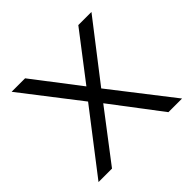

<svg xmlns="http://www.w3.org/2000/svg" viewBox="-136 -666 806 806"><g transform="rotate(-45 267.0 -263.0)"><path d="M434 0 267 -220 99 0H19L227 -270L29 -526H109L267 -320L425 -526H503L305 -270L515 0Z"/></g></svg>

Font: CMG Sans
Style: Regular
Weight: 400
Designer: Julieta Ulanovsky
Foundry: Julieta Ulanovsky
Version: Version 7.200